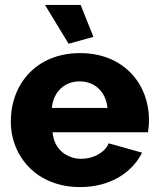

<svg xmlns="http://www.w3.org/2000/svg" viewBox="-20 -751 644 781"><path d="M306 10C427 10 517 -48 558 -130L422 -168C407 -130 358 -105 311 -105C253 -105 199 -143 194 -213H582C584 -226 586 -245 586 -264C586 -407 485 -535 306 -535C127 -535 24 -408 24 -257C24 -115 129 10 306 10ZM191 -312C197 -377 242 -420 304 -420C365 -420 411 -378 417 -312ZM259 -573 360 -601 308 -731H163Z"/></svg>

Font: Raleway
Style: ExtraBold
Weight: 800
Designer: Matt McInerney, Pablo Impallari, Rodrigo Fuenzalida
Foundry: Matt McInerney, Pablo Impallari, Rodrigo Fuenzalida
Version: Version 3.000